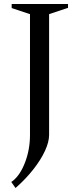

<svg xmlns="http://www.w3.org/2000/svg" viewBox="-20 -720 396 954"><path d="M42 180Q80 151 104.5 87Q129 23 129 -49V-668L146 -644L38 -680V-700H318V-681L207 -644L224 -668V-50Q224 -15 203.5 29.5Q183 74 146.5 120.5Q110 167 64 208L57 214L36 184Q39 182 42 180Z"/></svg>

Font: Wittgenstein
Style: Regular
Weight: 400
Designer: Jörg Drees
Foundry: Jörg Drees
Version: Version 1.003;Glyphs 3.1.2 (3151)